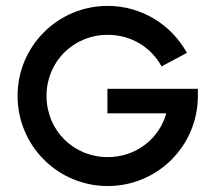

<svg xmlns="http://www.w3.org/2000/svg" viewBox="-20 -623 724 651"><path d="M344.2 -321.8V-238.8H543.9C519.5 -151.9 440.9 -90.3 345.2 -90.3C229 -90.3 137.7 -181.2 137.7 -297.9C137.7 -414.1 229 -504.9 345.2 -504.9C425.3 -504.9 492.7 -462.4 527.8 -397.9L613.8 -443.8C561.5 -538.6 460.9 -603 345.2 -603C176.3 -603 39.6 -466.8 39.6 -297.9C39.6 -128.4 176.3 7.8 345.2 7.8C514.2 7.8 650.9 -128.4 650.9 -297.9V-321.8Z"/></svg>

Font: Now SemiBold
Style: Regular
Weight: 600
Designer: Alfredo Marco Pradil
Foundry: Alfredo Marco Pradil
Version: Version 1.200;hotconv 1.0.109;makeotfexe 2.5.65596